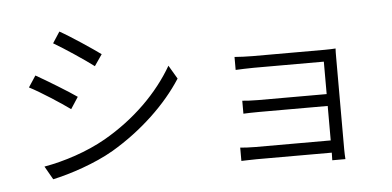

<svg xmlns="http://www.w3.org/2000/svg" viewBox="-53 -871 2107 1032"><g transform="rotate(-5 1000.0 -355.5)"><path d="M299 -764 260 -704C317 -671 426 -598 473 -562L515 -623C473 -654 357 -732 299 -764ZM156 -48 197 24C290 4 427 -41 528 -100C687 -194 825 -324 910 -457L867 -530C786 -390 656 -260 490 -165C390 -108 265 -67 156 -48ZM150 -540 110 -479C169 -449 278 -378 326 -343L367 -406C325 -436 207 -508 150 -540Z M1213 -58V14C1229 14 1263 12 1295 12H1701L1700 53H1771C1770 39 1769 18 1769 2C1769 -85 1769 -461 1769 -496C1769 -515 1769 -534 1770 -544C1757 -543 1734 -542 1711 -542C1630 -542 1374 -542 1323 -542C1299 -542 1242 -544 1225 -546V-476C1242 -477 1299 -479 1323 -479C1374 -479 1668 -479 1701 -479V-304H1332C1298 -304 1264 -306 1246 -308V-238C1265 -239 1298 -240 1332 -240H1701V-54H1294C1260 -54 1229 -56 1213 -58Z"/></g></svg>

Font: Noto Sans JP DemiLight
Style: Regular
Weight: 350
Designer: Ryoko NISHIZUKA 西塚涼子 (kana, bopomofo & ideographs); Paul D. Hunt (Latin, Greek & Cyrillic); Sandoll Communications 산돌커뮤니
Foundry: Adobe
Version: Version 2.004;hotconv 1.0.118;makeotfexe 2.5.65603